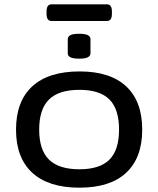

<svg xmlns="http://www.w3.org/2000/svg" viewBox="-20 -860 731 887"><path d="M347 7Q204 7 129 -62Q54 -131 54 -261Q54 -392 129 -461Q204 -530 348 -530Q489 -530 563 -461Q637 -392 637 -261Q637 -131 563 -62Q489 7 347 7ZM347 -78Q441 -78 485.5 -122.5Q530 -167 530 -261Q530 -356 485.5 -400.5Q441 -445 347 -445Q252 -445 206.5 -400.5Q161 -356 161 -261Q161 -167 206.5 -122.5Q252 -78 347 -78ZM346 -589Q317 -589 305 -595.5Q293 -602 293 -614V-679Q293 -691 305 -697.5Q317 -704 346 -704Q374 -704 386 -697.5Q398 -691 398 -679V-614Q398 -602 386 -595.5Q374 -589 346 -589ZM218 -763Q195 -763 195 -796V-807Q195 -840 218 -840H474Q497 -840 497 -807V-796Q497 -763 474 -763Z"/></svg>

Font: Asap Expanded Medium
Style: Regular
Weight: 500
Width: 7
Designer: Pablo Cosgaya
Foundry: Omnibus-Type
Version: Version 3.001